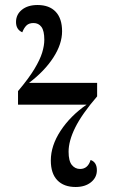

<svg xmlns="http://www.w3.org/2000/svg" viewBox="-20 -738 453 767"><path d="M282 9Q235 9 209 -18Q183 -45 183 -97Q183 -156 222 -215.5Q261 -275 326 -320H52V-374Q95 -425 117.5 -462.5Q140 -500 148.5 -528Q157 -556 157 -579Q157 -615 145.5 -630.5Q134 -646 114 -646Q96 -646 86 -636.5Q76 -627 69 -609Q44 -620 44 -650Q44 -680 67.5 -699Q91 -718 130 -718Q177 -718 202.5 -691Q228 -664 228 -613Q228 -562 193 -508Q158 -454 96 -407H368V-353Q307 -282 280.5 -228.5Q254 -175 254 -132Q254 -95 267 -79Q280 -63 300 -63Q331 -63 342 -99Q367 -90 367 -58Q367 -29 343.5 -10Q320 9 282 9Z"/></svg>

Font: Noto Serif Display ExtraCondensed SemiBold
Style: Regular
Weight: 600
Width: 2
Designer: Monotype Design Team
Foundry: Monotype Imaging Inc.
Version: Version 2.009